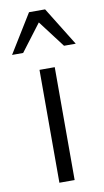

<svg xmlns="http://www.w3.org/2000/svg" viewBox="-110 -825 470 867"><g transform="rotate(-10 125.0 -391.0)"><path d="M89.8 -517.6H159.7V0H89.8ZM-20.5 -605.5 88.4 -782.2H162.1L271.5 -605.5H217.8L124 -729L30.3 -605.5Z"/></g></svg>

Font: Proza Libre
Style: Light
Weight: 300
Designer: Jasper de Waard
Foundry: Jasper de Waard
Version: Version 1.000; ttfautohint (v1.4.1.8-43bc)